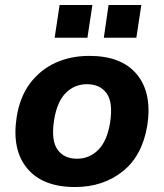

<svg xmlns="http://www.w3.org/2000/svg" viewBox="-20 -742 660 773"><path d="M282 11Q152 11 89.5 -64Q27 -139 47 -270Q60 -352 101 -406.5Q142 -461 203 -489Q264 -517 340 -517Q470 -517 531.5 -442Q593 -367 573 -237Q553 -115 474 -52Q395 11 282 11ZM290 -103Q340 -103 375.5 -138.5Q411 -174 423 -247Q436 -329 409.5 -366Q383 -403 330 -403Q280 -403 245 -368Q210 -333 198 -260Q185 -178 211 -140.5Q237 -103 290 -103ZM398 -590 417 -722H549L529 -590ZM200 -590 220 -722H352L332 -590Z"/></svg>

Font: Mulish ExtraBold
Style: Italic
Weight: 800
Italic angle: -9°
Designer: Vernon Adams
Foundry: Vernon Adams
Version: Version 3.603; ttfautohint (v1.8.3)